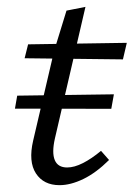

<svg xmlns="http://www.w3.org/2000/svg" viewBox="-20 -531 389 559"><path d="M153.3 8.1Q107 8.1 84.6 -26.1Q62.3 -60.4 76.5 -121.5L137.7 -383.3L173.6 -500.1L228.8 -511L139.8 -127.6Q130.5 -86.2 139.5 -64.8Q148.5 -43.4 175.5 -43.4Q196.3 -43.4 221.3 -56.1Q246.4 -68.8 274.1 -91.8L297.5 -65.2Q259.9 -27.9 222.8 -9.9Q185.6 8.1 153.3 8.1ZM23.5 -214.7 30.1 -252.5 311.6 -256.4 304 -214.2ZM51.7 -361.4 61.8 -401.9 349.2 -406.3 337.9 -358.1Z"/></svg>

Font: Ysabeau
Style: Bold Italic
Weight: 700
Italic angle: -12°
Designer: Christian Thalmann (Catharsis Fonts)
Version: Version 2.002